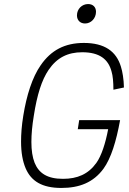

<svg xmlns="http://www.w3.org/2000/svg" viewBox="-20 -921 636 948"><path d="M400 -805C429 -805 454 -830 454 -863C454 -886 439 -901 415 -901C385 -901 360 -877 360 -845C360 -821 376 -805 400 -805ZM371 -328 364 -283H514C501 -214 481 -152 456 -117C416 -61 362 -38 291 -38C213 -38 172 -66 151 -117C140 -145 135 -179 135 -220C135 -258 139 -302 147 -350C163 -453 186 -526 220 -576C261 -636 314 -663 386 -663C471 -663 515 -629 531 -567C537 -548 540 -515 540 -478L592 -489C591 -530 585 -567 577 -592C554 -668 496 -709 394 -709C300 -709 232 -673 181 -599C139 -539 111 -449 95 -350C87 -301 84 -259 84 -222C84 -167 92 -124 107 -89C134 -27 187 7 283 7C372 7 441 -20 491 -88C528 -139 554 -223 573 -328Z"/></svg>

Font: Arthouse Owned Light
Style: Italic
Weight: 300
Italic angle: -10°
Designer: Jeremy Tribby
Foundry: Tribby Type
Version: Version 1.000;PS 001.000;hotconv 1.0.88;makeotf.lib2.5.64775